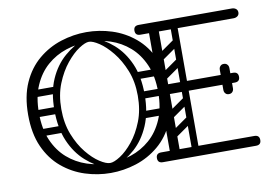

<svg xmlns="http://www.w3.org/2000/svg" viewBox="-76 -833 1364 964"><g transform="rotate(-10 605.5 -351.0)"><path d="M720 -351Q720 -432 694.5 -490.5Q669 -549 626 -586.5Q583 -624 528.5 -642Q474 -660 416 -660Q358 -660 303.5 -642Q249 -624 206 -586.5Q163 -549 137.5 -490.5Q112 -432 112 -351Q112 -270 137.5 -211.5Q163 -153 206 -115.5Q249 -78 303.5 -60Q358 -42 416 -42Q474 -42 528.5 -60Q583 -78 626 -115.5Q669 -153 694.5 -211.5Q720 -270 720 -351ZM57 -351Q57 -446 87.5 -514Q118 -582 170 -625.5Q222 -669 286 -689.5Q350 -710 416 -710Q482 -710 546 -689.5Q610 -669 662 -625.5Q714 -582 744.5 -514Q775 -446 775 -351Q775 -256 744.5 -188Q714 -120 662 -76.5Q610 -33 546 -12.5Q482 8 416 8Q350 8 286 -12.5Q222 -33 170 -76.5Q118 -120 87.5 -188Q57 -256 57 -351ZM221 -252Q221 -243 216 -238Q211 -233 204 -233H109Q93 -233 93 -252Q93 -269 110 -269H204Q221 -269 221 -252ZM219 -451Q219 -442 214 -437Q209 -432 202 -432H107Q91 -432 91 -451Q91 -468 108 -468H202Q219 -468 219 -451ZM213 -350Q213 -341 208 -336Q203 -331 196 -331H101Q85 -331 85 -350Q85 -367 102 -367H196Q213 -367 213 -350ZM612 -252Q612 -269 629 -269H723Q740 -269 740 -252Q740 -233 724 -233H629Q622 -233 617 -238Q612 -243 612 -252ZM614 -451Q614 -468 631 -468H725Q742 -468 742 -451Q742 -432 726 -432H631Q624 -432 619 -437Q614 -442 614 -451ZM620 -350Q620 -367 637 -367H731Q748 -367 748 -350Q748 -331 732 -331H637Q630 -331 625 -336Q620 -341 620 -350ZM438 -18 421 -42Q441 -42 473.5 -63Q506 -84 538.5 -124Q571 -164 593.5 -221Q616 -278 616 -351Q616 -423 593 -480Q570 -537 537 -577.5Q504 -618 472 -639Q440 -660 421 -660L437 -680Q497 -658 545.5 -615.5Q594 -573 622.5 -508Q651 -443 651 -351Q651 -260 622.5 -193.5Q594 -127 546 -84Q498 -41 438 -18ZM404 -18Q345 -41 296.5 -84Q248 -127 219.5 -193.5Q191 -260 191 -351Q191 -443 219.5 -508Q248 -573 297 -615.5Q346 -658 405 -680L421 -660Q402 -660 370 -639Q338 -618 305 -577.5Q272 -537 249 -480Q226 -423 226 -351Q226 -278 248.5 -221Q271 -164 303.5 -124Q336 -84 368.5 -63Q401 -42 421 -42ZM751 0Q726 0 726 -36V-674Q726 -700 751 -700Q776 -700 776 -674V-26Q776 0 751 0ZM682 0Q656 0 656 -25Q656 -50 682 -50H1157Q1183 -50 1183 -25Q1183 0 1157 0ZM762 -331Q736 -331 736 -356Q736 -381 762 -381H1107Q1133 -381 1133 -356Q1133 -331 1107 -331ZM682 -650Q656 -650 656 -675Q656 -700 682 -700H1157Q1169 -700 1177.5 -693.5Q1186 -687 1186 -675Q1186 -663 1177.5 -656.5Q1169 -650 1157 -650ZM1068 -279Q1057 -279 1051 -286Q1044 -293 1044 -305V-354Q1044 -366 1050 -373Q1057 -380 1068 -380Q1080 -380 1087 -373Q1093 -366 1093 -354V-305Q1093 -293 1086 -286Q1080 -279 1068 -279ZM1068 -433Q1080 -433 1086 -426Q1093 -419 1093 -407V-358Q1093 -347 1087 -339Q1080 -332 1068 -332Q1057 -332 1050 -339Q1044 -347 1044 -358V-407Q1044 -419 1051 -426Q1057 -433 1068 -433ZM866 -496Q871 -489 869.5 -482Q868 -475 863 -471L769 -405Q756 -396 746 -409Q735 -425 749 -434L843 -500Q856 -509 866 -496ZM866 -594Q871 -587 869.5 -580Q868 -573 863 -569L769 -503Q756 -494 746 -507Q735 -523 749 -532L843 -598Q856 -607 866 -594ZM759 -298Q741 -298 741 -316V-648Q741 -664 759 -664Q776 -664 776 -647V-315Q776 -298 759 -298ZM855 -298Q837 -298 837 -316V-648Q837 -664 855 -664Q872 -664 872 -647V-315Q872 -298 855 -298ZM866 -201Q871 -194 869.5 -187Q868 -180 863 -176L769 -110Q756 -101 746 -114Q735 -130 749 -139L843 -205Q856 -214 866 -201ZM866 -299Q871 -292 869.5 -285Q868 -278 863 -274L769 -208Q756 -199 746 -212Q735 -228 749 -237L843 -303Q856 -312 866 -299ZM759 -3Q741 -3 741 -21V-353Q741 -369 759 -369Q776 -369 776 -352V-20Q776 -3 759 -3ZM855 -3Q837 -3 837 -21V-353Q837 -369 855 -369Q872 -369 872 -352V-20Q872 -3 855 -3Z"/></g></svg>

Font: Agu Display Uzo
Style: Regular
Weight: 400
Version: Version 1.103